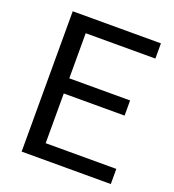

<svg xmlns="http://www.w3.org/2000/svg" viewBox="-130 -812 828 914"><g transform="rotate(20 284.0 -355.5)"><path d="M484.4 -328.6H176.3V-76.7H534.2V0H82.5V-710.9H529.3V-633.8H176.3V-405.3H484.4Z"/></g></svg>

Font: RobotoInd
Style: Regular
Weight: 400
Designer: Google
Version: Version 2.001101; 2014